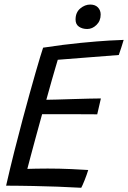

<svg xmlns="http://www.w3.org/2000/svg" viewBox="-20 -840 576 864"><path d="M345.5 5Q291 2 239.2 0Q187.5 -2 131 -3Q102 -3.5 69.5 -4Q37 -4.5 7.5 -4.5Q25 -81.5 44 -157Q63 -232.5 81.5 -301.5Q116 -430 140 -513Q164 -596 174 -625.5Q265.5 -639.5 342.8 -647Q420 -654.5 471.2 -657.5Q522.5 -660.5 536.5 -660.5Q531 -642 526 -626.5Q521 -611 514.5 -592.5L240 -571Q236 -558 228.8 -533.2Q221.5 -508.5 213.5 -480.5Q205.5 -452.5 198.8 -428Q192 -403.5 188.5 -391Q202.5 -391 235.8 -392Q269 -393 308.5 -394.2Q348 -395.5 382.5 -396.2Q417 -397 434 -397L417.5 -325.5Q410 -325.5 386.2 -325.8Q362.5 -326 330.5 -326Q298.5 -326 265.5 -326.2Q232.5 -326.5 206.5 -326.2Q180.5 -326 169.5 -326Q167 -317 158.5 -286.2Q150 -255.5 139.2 -215.8Q128.5 -176 118.5 -138.8Q108.5 -101.5 103 -80Q115 -80.5 143 -81Q171 -81.5 194.5 -81.5Q246.5 -81.5 299 -79.2Q351.5 -77 377 -75Q371 -55 360.8 -29.2Q350.5 -3.5 345.5 5ZM386 -819.5Q408 -819.5 420.5 -806.8Q433 -794 433 -774.5Q433 -746 414.2 -727.8Q395.5 -709.5 372.5 -709.5Q350.5 -709.5 335.2 -720Q320 -730.5 320 -752Q320 -784 341 -801.8Q362 -819.5 386 -819.5Z"/></svg>

Font: Grandstander Light
Style: Italic
Weight: 300
Italic angle: -15°
Designer: Tyler Finck
Foundry: Etcetera Type Co
Version: Version 1.200; ttfautohint (v1.8.3)